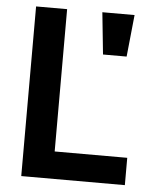

<svg xmlns="http://www.w3.org/2000/svg" viewBox="-53 -793 737 840"><g transform="rotate(5 315.5 -372.5)"><path d="M71.5 -745H207.8V-120H526.5V0H71.5ZM362.5 -745H504L485.2 -561H381.5Z"/></g></svg>

Font: Trafiko Sans Variable
Style: Regular
Weight: 400
Designer: Gumpita Rahayu / Trafiko
Foundry: Tokotype / Trafiko
Version: Version 0.001;FEAKit 1.0